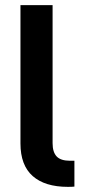

<svg xmlns="http://www.w3.org/2000/svg" viewBox="-20 -727 340 747"><path d="M252 -101.6H269.5V-1Q260.7 0 244.1 0Q154.8 0 107.2 -42Q59.6 -84 59.6 -168.9V-707H184.6V-169.9Q184.6 -135.3 200.4 -118.4Q216.3 -101.6 252 -101.6Z"/></svg>

Font: Pretendard SemiBold
Style: Regular
Weight: 600
Designer: Base glyphs from Inter by Rasmus Andersson; Hangeul glyphs from Noto Sans CJK(Source Han Sans) by Jang Soo-young and Kan
Foundry: Kil Hyung-jin
Version: Version 1.309